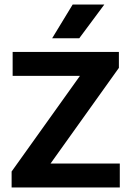

<svg xmlns="http://www.w3.org/2000/svg" viewBox="-20 -823 578 843"><path d="M31 0V-70L347.5 -513L349.5 -490H35.5V-595H502V-525L185.5 -82L183 -105H506V0ZM209 -655 299 -803H438L328 -655Z"/></svg>

Font: Encode Sans SC Condensed Thin SemiBold
Style: Regular
Weight: 600
Version: Version 3.002